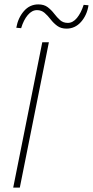

<svg xmlns="http://www.w3.org/2000/svg" viewBox="-20 -852 422 872"><path d="M40 0 172 -660H202L70 0ZM282 -722Q257 -722 240 -734.5Q223 -747 210 -764Q197 -781 182.5 -793.5Q168 -806 148 -806Q125 -806 106 -783.5Q87 -761 76 -724L54 -726Q62 -771 88.5 -801.5Q115 -832 154 -832Q180 -832 196.5 -819.5Q213 -807 226 -790Q239 -773 253 -760.5Q267 -748 288 -748Q311 -748 329.5 -770.5Q348 -793 360 -830L382 -828Q375 -783 348 -752.5Q321 -722 282 -722Z"/></svg>

Font: Source Sans Variable
Style: Italic
Weight: 200
Italic angle: -11°
Designer: Paul D. Hunt
Foundry: Adobe Systems Incorporated
Version: Version 3.006;hotconv 1.0.111;makeotfexe 2.5.65597